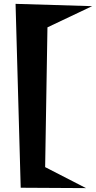

<svg xmlns="http://www.w3.org/2000/svg" viewBox="-20 -842 491 982"><path d="M451.2 -810.5 222.7 -702.1 210.9 12.7 419.9 120.1 85.9 118.2 59.6 -822.3Z"/></svg>

Font: Fontdiner Swanky
Style: Regular
Weight: 400
Designer: Font Diner, Inc
Foundry: Font Diner, Inc
Version: Version 1.000